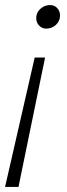

<svg xmlns="http://www.w3.org/2000/svg" viewBox="-45 -520 266 758"><path d="M133 -293 28 218H-25L92 -293ZM153 -500Q170 -500 181 -488Q192 -476 192 -459Q192 -437 176 -422Q160 -407 137 -407Q121 -407 109.5 -419Q98 -431 98 -448Q98 -463 105.5 -474.5Q113 -486 125.5 -493Q138 -500 153 -500Z"/></svg>

Font: Red Hat Text VF
Style: Italic
Weight: 300
Italic angle: -12°
Designer: Pentagram, MCKL
Foundry: Pentagram, MCKL
Version: Version 1.023